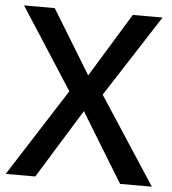

<svg xmlns="http://www.w3.org/2000/svg" viewBox="-52 -761 725 809"><g transform="rotate(5 311.0 -357.0)"><path d="M620.1 0H485.8L307.1 -292L127 0H2L238.8 -370.1L17.1 -713.9H147L312 -443.8L477.1 -713.9H603L379.9 -368.2Z"/></g></svg>

Font: OpenSans-Semibold
Style: Regular
Weight: 600
Foundry: Ascender Corporation
Version: Version 1.10